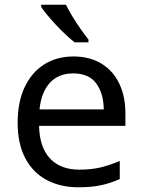

<svg xmlns="http://www.w3.org/2000/svg" viewBox="-20 -786 604 816"><path d="M292 -546Q361 -546 410.5 -516Q460 -486 486.5 -431.5Q513 -377 513 -304V-251H146Q148 -160 192.5 -112.5Q237 -65 317 -65Q368 -65 407.5 -74.5Q447 -84 489 -102V-25Q448 -7 408 1.5Q368 10 313 10Q237 10 178.5 -21Q120 -52 87.5 -113.5Q55 -175 55 -264Q55 -352 84.5 -415Q114 -478 167.5 -512Q221 -546 292 -546ZM291 -474Q228 -474 191.5 -433.5Q155 -393 148 -321H421Q420 -389 389 -431.5Q358 -474 291 -474ZM260 -766Q271 -744 287.5 -716.5Q304 -689 322.5 -663Q341 -637 356 -618V-606H297Q274 -624 245 -652.5Q216 -681 191.5 -709.5Q167 -738 155 -756V-766Z"/></svg>

Font: Noto Sans Soyombo
Style: Regular
Weight: 400
Designer: Monotype Design Team
Foundry: Monotype Imaging Inc.
Version: Version 2.001; ttfautohint (v1.8.4.7-5d5b)